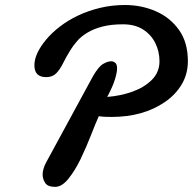

<svg xmlns="http://www.w3.org/2000/svg" viewBox="-20 -724 767 763"><path d="M199.2 18.6Q169.4 18.6 159.4 2.7Q149.4 -13.2 149.4 -29.8Q149.4 -41.5 153.1 -53.7Q156.7 -65.9 162.1 -76.2L349.1 -420.4Q371.6 -459.5 389.9 -470Q408.2 -480.5 421.9 -480.5Q430.7 -480.5 438 -474.4Q445.3 -468.3 445.3 -452.1Q445.3 -437 437 -409.2Q429.2 -382.3 406.2 -338.9Q458.5 -342.8 505.9 -359.6Q553.2 -376.5 583.5 -406.7Q613.8 -437 613.8 -480.5Q613.8 -520 596.9 -553.5Q580.1 -586.9 547.9 -607.2Q515.6 -627.4 469.2 -627.4Q421.4 -627.4 387 -618.4Q352.5 -609.4 328.1 -594.7Q303.2 -580.1 286.6 -561Q270 -542 258.3 -522.5Q242.7 -497.1 230.7 -472.9Q218.8 -448.7 203.9 -433.1Q189 -417.5 163.6 -417.5Q116.7 -417.5 116.7 -464.4Q116.7 -510.7 163.6 -566.9Q186 -593.8 218 -618.4Q250 -643.1 290 -662.1Q330.1 -681.2 377.2 -692.6Q424.3 -704.1 476.6 -704.1Q542 -704.1 598.9 -679.4Q655.8 -654.8 691.2 -605.2Q726.6 -555.7 726.6 -481Q726.6 -429.7 702.1 -388.7Q677.7 -347.7 635.7 -318.8Q548.8 -259.3 423.8 -259.3Q411.1 -259.3 398.2 -259.8Q385.3 -260.3 372.6 -262.2Q359.4 -232.9 341.8 -187.5Q324.2 -142.1 299.8 -90.8Q277.3 -44.9 251.5 -13.2Q225.6 18.6 199.2 18.6Z"/></svg>

Font: Damion
Style: Regular
Weight: 400
Designer: Vernon Adams
Foundry: Vernon Adams
Version: Version 1.100; ttfautohint (v1.8.4.7-5d5b)